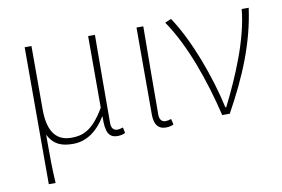

<svg xmlns="http://www.w3.org/2000/svg" viewBox="-77 -672 1470 1001"><g transform="rotate(-10 657.5 -171.0)"><path d="M105 198H141C136 108 136 66 136 -58C167 0 210 13 267 13C332 13 392 -22 440 -101H442C440 -20 454 13 503 13C520 13 533 9 543 4L537 -26C523 -22 516 -20 506 -20C488 -20 475 -33 475 -59C475 -217 476 -368 477 -527H441V-148C375 -34 320 -20 263 -20C176 -20 141 -85 141 -192V-527H105Z M758 13C776 13 789 9 799 4L792 -26C779 -22 771 -20 761 -20C744 -20 730 -33 730 -59C730 -217 732 -368 733 -527H697V-66C697 -10 720 13 758 13Z M1058 0H1098C1197 -179 1266 -345 1291 -527H1254C1239 -368 1160 -185 1086 -37H1081C1045 -204 968 -412 882 -540L849 -526C944 -387 1012 -191 1058 0Z"/></g></svg>

Font: Noto Sans CJK HK Thin
Style: Regular
Weight: 100
Designer: Ryoko NISHIZUKA 西塚涼子 (kana, bopomofo & ideographs); Paul D. Hunt (Latin, Greek & Cyrillic); Sandoll Communications 산돌커뮤니
Foundry: Adobe
Version: Version 2.004;hotconv 1.0.118;makeotfexe 2.5.65603